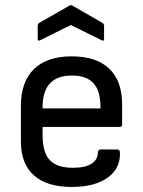

<svg xmlns="http://www.w3.org/2000/svg" viewBox="-20 -721 559 753"><path d="M139.2 -564Q127.9 -557.6 127.9 -567.9V-619.1Q127.9 -627.9 134.8 -631.8L251 -698.2Q257.8 -703.6 265.1 -698.2L380.9 -631.8Q388.2 -627.4 388.2 -619.1V-567.9Q388.2 -557.6 377 -564L257.8 -623ZM261.2 12.2Q164.6 12.2 113.3 -33Q62 -78.1 62 -166V-306.2Q62 -400.4 113.3 -450.2Q164.6 -500 261.2 -500Q357.9 -500 408.4 -451.7Q459 -403.3 459 -311V-232.9Q459 -223.1 449.2 -223.1H147V-190.9Q147 -123.5 175 -93.3Q203.1 -63 266.1 -63Q313.5 -63 338.6 -78.6Q363.8 -94.2 363.8 -124Q363.8 -128.9 367.2 -131.8Q370.6 -134.8 375 -134.8H439.9Q448.2 -134.8 450.2 -126Q454.1 -62 403.1 -24.9Q352.1 12.2 261.2 12.2ZM147 -295.9H374V-301.8Q374 -364.7 346.4 -394.8Q318.8 -424.8 262.2 -424.8Q147 -424.8 147 -300.8Z"/></svg>

Font: Sofia Sans
Style: Regular
Weight: 400
Designer: Botio Nikoltchev, Ani Petrova
Foundry: lettersoup
Version: Version 4.100